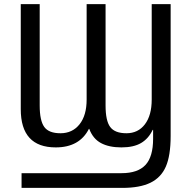

<svg xmlns="http://www.w3.org/2000/svg" viewBox="-20 -708 931 935"><path d="M494.1 -688H401.9V-223.1C401.9 -171.7 390.3 -131.5 367.2 -102.5C344.1 -73.6 313.2 -59.1 274.4 -59.1C236.7 -59.1 210.4 -69.3 195.6 -89.8C180.7 -110.4 173.3 -145.2 173.3 -194.3V-688H81.1V-176.3C81.1 -52.2 137.9 9.8 251.5 9.8C328.6 9.8 382.5 -20.3 413.1 -80.6H414.6C426.6 -48.3 445.7 -25.2 471.9 -11.2C498.1 2.8 531.2 9.8 571.3 9.8C611 9.8 642.9 2.7 667 -11.5C691.1 -25.6 710 -47 723.6 -75.7H725.6V-32.2C725.6 26.4 713.1 68.9 688.2 95.5C663.3 122 624.7 135.3 572.3 135.3H85V207H575.7C632.6 207 678.3 198.6 712.6 181.9C747 165.1 772 138.9 787.6 103.3C803.2 67.6 811 17.9 811 -45.9V-688H718.8V-223.1C718.8 -171.7 707.7 -131.5 685.5 -102.5C663.4 -73.6 633.5 -59.1 595.7 -59.1C558.3 -59.1 532 -69.2 516.8 -89.4C501.7 -109.5 494.1 -144.5 494.1 -194.3Z"/></svg>

Font: Arimo
Style: Regular
Weight: 400
Designer: Steve Matteson
Foundry: Monotype Imaging Inc.
Version: Version 1.32